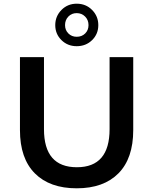

<svg xmlns="http://www.w3.org/2000/svg" viewBox="-20 -1009 829 1039"><path d="M88 -305V-700H218V-310Q218 -104 396 -104Q573 -104 573 -310V-700H701V-305Q701 -152 621 -71Q541 10 395 10Q249 10 168.5 -71Q88 -152 88 -305ZM279 -873Q279 -921 312.5 -955Q346 -989 395 -989Q445 -989 478.5 -955Q512 -921 512 -873Q512 -825 478.5 -792Q445 -759 395 -759Q346 -759 312.5 -792Q279 -825 279 -873ZM459 -873Q459 -901 440.5 -919.5Q422 -938 395 -938Q368 -938 350 -919.5Q332 -901 332 -873Q332 -846 350 -828Q368 -810 395 -810Q423 -810 441 -828Q459 -846 459 -873Z"/></svg>

Font: CMG Sans SemiBold
Style: Regular
Weight: 600
Designer: Julieta Ulanovsky
Foundry: Julieta Ulanovsky
Version: Version 7.200